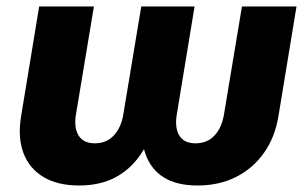

<svg xmlns="http://www.w3.org/2000/svg" viewBox="-20 -566 952 596"><path d="M225.6 9.8Q158.7 9.8 114.7 -16.6Q70.8 -43 52.7 -91.3Q34.7 -139.6 45.4 -204.6L101.6 -545.9H271.5L215.8 -210.9Q209 -169.9 223.9 -145.5Q238.8 -121.1 274.4 -121.1Q310.5 -121.1 333.3 -145.5Q356 -169.9 362.8 -210.9L418.5 -545.9H584L528.8 -210.9Q522 -169.4 536.6 -145.3Q551.3 -121.1 586.9 -121.1Q623 -121.1 645.8 -145.3Q668.5 -169.4 675.3 -210.9L731 -545.9H900.4L844.2 -204.6Q833.5 -139.6 799.3 -91.3Q765.1 -43 712.6 -16.6Q660.2 9.8 593.3 9.8Q528.3 9.8 488.3 -15.4Q448.2 -40.5 431.4 -88.4Q414.6 -136.2 419.9 -204.6H467.3Q449.7 -136.2 417.7 -88.4Q385.7 -40.5 338.1 -15.4Q290.5 9.8 225.6 9.8Z"/></svg>

Font: Inter ExtraBold
Style: Italic
Weight: 800
Italic angle: -9.3988°
Designer: Rasmus Andersson
Foundry: rsms
Version: Version 4.001;git-66647c0bb